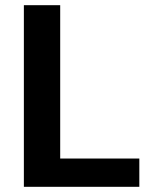

<svg xmlns="http://www.w3.org/2000/svg" viewBox="-20 -720 607 740"><path d="M72 0V-700H212V-109H517V0Z"/></svg>

Font: DM Sans 11pt ExtraBold
Style: Regular
Weight: 800
Version: Version 4.004;gftools[0.9.30]